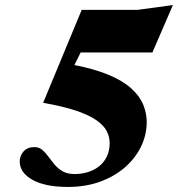

<svg xmlns="http://www.w3.org/2000/svg" viewBox="-20 -724 706 759"><path d="M248 -516.5 351 -621.5 256 -430.5 264 -469Q351 -452.5 408.5 -428.5Q466 -404.5 499.2 -374.2Q532.5 -344 546.2 -310.2Q560 -276.5 560 -241.5Q560 -191.5 538 -145.5Q516 -99.5 474.8 -63.2Q433.5 -27 376.2 -6Q319 15 248.5 15Q158.5 15 108.2 -13.2Q58 -41.5 58 -86Q58 -107.5 72.8 -125Q87.5 -142.5 116.5 -142.5Q134.5 -142.5 147.2 -131.5Q160 -120.5 171.2 -105Q182.5 -89.5 195.8 -73.5Q209 -57.5 227.8 -46.8Q246.5 -36 274.5 -36Q302.5 -36 327.8 -43.8Q353 -51.5 372.2 -67Q391.5 -82.5 402.5 -105.5Q413.5 -128.5 413.5 -158.5Q413.5 -183 402.2 -205.2Q391 -227.5 362.2 -248Q333.5 -268.5 282 -286Q230.5 -303.5 150.5 -317.5L303 -685H523.5L663.5 -704L582.5 -516.5Z"/></svg>

Font: Newsreader 36pt ExtraBold
Style: Italic
Weight: 800
Italic angle: -17°
Designer: Hugues Gentile
Foundry: Production Type
Version: Version 1.003